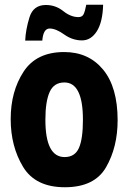

<svg xmlns="http://www.w3.org/2000/svg" viewBox="-20 -779 540 808"><path d="M253 9Q378 9 426.5 -75.5Q475 -160 475 -273Q475 -412 414 -486Q353 -560 250 -560Q133 -560 79 -477Q25 -394 25 -278Q25 -163 77 -77Q129 9 253 9ZM252 -118Q171 -118 171 -275Q171 -352 189 -392Q207 -432 251 -432Q329 -432 329 -275Q329 -194 312 -156Q295 -118 252 -118ZM86 -608H158Q162 -659 189 -659Q215 -659 250 -634Q285 -609 325 -609Q363 -609 387.5 -647.5Q412 -686 414 -759H343Q338 -732 332 -719.5Q326 -707 310 -707Q278 -707 246 -732.5Q214 -758 173 -758Q120 -758 104 -706Q88 -654 86 -608Z"/></svg>

Font: Noto Sans Mono Condensed Extra
Style: Regular
Weight: 800
Width: 3
Designer: Monotype Design Team
Foundry: Monotype Imaging Inc.
Version: Version 1.900